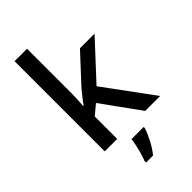

<svg xmlns="http://www.w3.org/2000/svg" viewBox="-294 -842 1144 1144"><g transform="rotate(-45 278.5 -269.5)"><path d="M187 -381Q187 -362 185.5 -333Q184 -304 182 -282H186Q192 -291 203.5 -306Q215 -321 227.5 -336.5Q240 -352 249 -363L412 -539H535L322 -309L549 0H423L249 -241L187 -189V0H82V-760H187ZM349 70Q340 100 318 143.5Q296 187 268 221H209V209Q216 191 224 164.5Q232 138 238 110Q244 82 246 61H349Z"/></g></svg>

Font: Noto Sans Myanmar UI Medium
Style: Regular
Weight: 500
Designer: Monotype Design Team
Foundry: Monotype Imaging Inc.
Version: Version 2.103; ttfautohint (v1.8.4.7-5d5b)